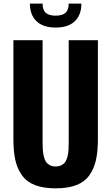

<svg xmlns="http://www.w3.org/2000/svg" viewBox="-20 -1032 616 1063"><path d="M288.1 -879.4Q218.3 -879.4 181.9 -914.8Q145.5 -950.2 145.5 -1012.2H215.8Q215.8 -977.1 233.2 -961.2Q250.5 -945.3 288.1 -945.3Q325.7 -945.3 343 -961.4Q360.4 -977.5 360.4 -1012.2H430.7Q430.7 -950.2 394.5 -914.8Q358.4 -879.4 288.1 -879.4ZM288.1 10.7Q220.2 10.7 174.1 -7.1Q127.9 -24.9 101.8 -61.3Q75.7 -97.7 64.9 -145.8Q54.2 -193.8 54.2 -262.2V-809.6H215.8V-241.2Q215.8 -218.3 217 -201.9Q218.3 -185.5 222.4 -167Q226.6 -148.4 234.1 -137Q241.7 -125.5 255.4 -117.9Q269 -110.4 288.1 -110.4Q307.1 -110.4 321 -117.9Q335 -125.5 342.3 -137Q349.6 -148.4 354 -167Q358.4 -185.5 359.4 -201.7Q360.4 -217.8 360.4 -241.2V-809.6H522V-262.2Q522 -193.8 511.2 -145.8Q500.5 -97.7 474.6 -61.3Q448.7 -24.9 402.6 -7.1Q356.4 10.7 288.1 10.7Z"/></svg>

Font: Oswald
Style: DemiBold
Weight: 600
Designer: Vernon Adams
Foundry: Vernon Adams
Version: 3.0; ttfautohint (v0.95) -l 8 -r 50 -G 200 -x 0 -w "G" -W -c